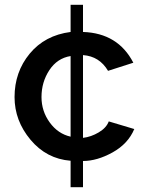

<svg xmlns="http://www.w3.org/2000/svg" viewBox="-20 -665 620 805"><path d="M328 120H276V9Q175 1 108 -79Q41 -159 41 -258Q41 -363 104.5 -440Q168 -517 276 -531V-645H328V-531Q475 -526 539 -402L433 -368Q397 -429 328 -434V-87Q362 -91 394 -110Q426 -129 436 -156L543 -124Q517 -62 452 -26Q387 10 328 10ZM154 -258Q154 -199 188.5 -151.5Q223 -104 276 -92V-430Q220 -421 187 -371Q154 -321 154 -258Z"/></svg>

Font: Raleway
Style: Regular
Weight: 600
Designer: Matt McInerney, Pablo Impallari, Rodrigo Fuenzalida
Foundry: Matt McInerney, Pablo Impallari, Rodrigo Fuenzalida
Version: Version 1.000;PS 001.001;hotconv 1.0.56; ttfautohint (v1.5)